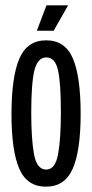

<svg xmlns="http://www.w3.org/2000/svg" viewBox="-20 -689 345 719"><path d="M152 10Q81 10 52 -57.5Q23 -125 23 -261Q23 -401 52.5 -469.5Q82 -538 153 -538Q224 -538 253 -470Q282 -402 282 -263Q282 -125 252.5 -57.5Q223 10 152 10ZM153 -54Q187 -54 197.5 -111.5Q208 -169 208 -268Q208 -380 197 -427Q186 -474 154 -474Q121 -474 109 -426Q97 -378 97 -266Q97 -168 107.5 -111Q118 -54 153 -54ZM181 -574H118L154 -669H235Z"/></svg>

Font: Bricolage Grotesque 48pt Condensed Light
Style: Regular
Weight: 300
Width: 3
Designer: Mathieu Triay
Foundry: Atelier Triay
Version: Version 1.000; ttfautohint (v1.8.4.7-5d5b);gftools[0.9.32]